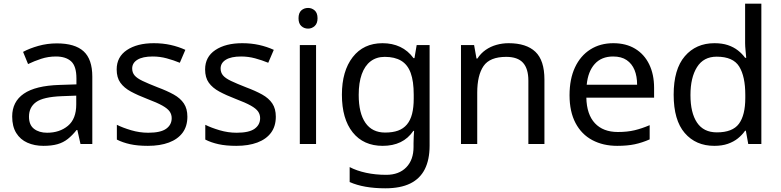

<svg xmlns="http://www.w3.org/2000/svg" viewBox="-20 -780 4229 1040"><path d="M288 -545Q386 -545 433 -502Q480 -459 480 -365V0H416L399 -76H395Q372 -47 347.5 -27.5Q323 -8 291.5 1Q260 10 215 10Q167 10 128.5 -7Q90 -24 68 -59.5Q46 -95 46 -149Q46 -229 109 -272.5Q172 -316 303 -320L394 -323V-355Q394 -422 365 -448Q336 -474 283 -474Q241 -474 203 -461.5Q165 -449 132 -433L105 -499Q140 -518 188 -531.5Q236 -545 288 -545ZM314 -259Q214 -255 175.5 -227Q137 -199 137 -148Q137 -103 164.5 -82Q192 -61 235 -61Q303 -61 348 -98.5Q393 -136 393 -214V-262Z M995 -148Q995 -96 969 -61Q943 -26 895 -8Q847 10 781 10Q725 10 684.5 1Q644 -8 613 -24V-104Q645 -88 690.5 -74.5Q736 -61 783 -61Q850 -61 880 -82.5Q910 -104 910 -140Q910 -160 899 -176Q888 -192 859.5 -208Q831 -224 778 -244Q726 -264 689 -284Q652 -304 632 -332Q612 -360 612 -404Q612 -472 667.5 -509Q723 -546 813 -546Q862 -546 904.5 -536.5Q947 -527 984 -510L954 -440Q920 -454 883 -464Q846 -474 807 -474Q753 -474 724.5 -456.5Q696 -439 696 -409Q696 -387 709 -371.5Q722 -356 752.5 -341.5Q783 -327 834 -307Q885 -288 921 -268Q957 -248 976 -219.5Q995 -191 995 -148Z M1474 -148Q1474 -96 1448 -61Q1422 -26 1374 -8Q1326 10 1260 10Q1204 10 1163.5 1Q1123 -8 1092 -24V-104Q1124 -88 1169.5 -74.5Q1215 -61 1262 -61Q1329 -61 1359 -82.5Q1389 -104 1389 -140Q1389 -160 1378 -176Q1367 -192 1338.5 -208Q1310 -224 1257 -244Q1205 -264 1168 -284Q1131 -304 1111 -332Q1091 -360 1091 -404Q1091 -472 1146.5 -509Q1202 -546 1292 -546Q1341 -546 1383.5 -536.5Q1426 -527 1463 -510L1433 -440Q1399 -454 1362 -464Q1325 -474 1286 -474Q1232 -474 1203.5 -456.5Q1175 -439 1175 -409Q1175 -387 1188 -371.5Q1201 -356 1231.5 -341.5Q1262 -327 1313 -307Q1364 -288 1400 -268Q1436 -248 1455 -219.5Q1474 -191 1474 -148Z M1692 -536V0H1604V-536ZM1649 -737Q1669 -737 1684.5 -723.5Q1700 -710 1700 -681Q1700 -653 1684.5 -639Q1669 -625 1649 -625Q1627 -625 1612 -639Q1597 -653 1597 -681Q1597 -710 1612 -723.5Q1627 -737 1649 -737Z M2052 -546Q2105 -546 2147.5 -526Q2190 -506 2220 -465H2225L2237 -536H2307V9Q2307 85 2281 136.5Q2255 188 2202 214Q2149 240 2067 240Q2009 240 1960.5 231.5Q1912 223 1874 206V125Q1912 145 1963 156Q2014 167 2072 167Q2141 167 2180.5 126.5Q2220 86 2220 16V-5Q2220 -17 2221 -39.5Q2222 -62 2223 -71H2219Q2191 -30 2149.5 -10Q2108 10 2053 10Q1949 10 1890.5 -63Q1832 -136 1832 -267Q1832 -395 1890.5 -470.5Q1949 -546 2052 -546ZM2064 -472Q2019 -472 1987.5 -448Q1956 -424 1939.5 -378Q1923 -332 1923 -266Q1923 -167 1959.5 -114.5Q1996 -62 2066 -62Q2107 -62 2136 -72.5Q2165 -83 2184 -105.5Q2203 -128 2212 -163Q2221 -198 2221 -246V-267Q2221 -340 2204.5 -385Q2188 -430 2153 -451Q2118 -472 2064 -472Z M2735 -546Q2831 -546 2880 -499.5Q2929 -453 2929 -349V0H2842V-343Q2842 -408 2813 -440Q2784 -472 2722 -472Q2633 -472 2599 -422Q2565 -372 2565 -278V0H2477V-536H2548L2561 -463H2566Q2584 -491 2610.5 -509.5Q2637 -528 2669 -537Q2701 -546 2735 -546Z M3302 -546Q3371 -546 3420.5 -516Q3470 -486 3496.5 -431.5Q3523 -377 3523 -304V-251H3156Q3158 -160 3202.5 -112.5Q3247 -65 3327 -65Q3378 -65 3417.5 -74.5Q3457 -84 3499 -102V-25Q3458 -7 3418 1.5Q3378 10 3323 10Q3247 10 3188.5 -21Q3130 -52 3097.5 -113.5Q3065 -175 3065 -264Q3065 -352 3094.5 -415Q3124 -478 3177.5 -512Q3231 -546 3302 -546ZM3301 -474Q3238 -474 3201.5 -433.5Q3165 -393 3158 -321H3431Q3431 -367 3417 -401Q3403 -435 3374.5 -454.5Q3346 -474 3301 -474Z M3849 10Q3749 10 3689 -59.5Q3629 -129 3629 -267Q3629 -405 3689.5 -475.5Q3750 -546 3850 -546Q3892 -546 3923 -535.5Q3954 -525 3977 -507Q4000 -489 4016 -467H4022Q4021 -480 4018.5 -505.5Q4016 -531 4016 -546V-760H4104V0H4033L4020 -72H4016Q4000 -49 3977 -30.5Q3954 -12 3922.5 -1Q3891 10 3849 10ZM3863 -63Q3948 -63 3982.5 -109.5Q4017 -156 4017 -250V-266Q4017 -366 3984 -419.5Q3951 -473 3862 -473Q3791 -473 3755.5 -416.5Q3720 -360 3720 -265Q3720 -169 3755.5 -116Q3791 -63 3863 -63Z"/></svg>

Font: ukannada15
Style: Book
Weight: 400
Designer: Jelle Bosma - Monotype Design Team
Foundry: Monotype Imaging Inc.
Version: Version 2.003